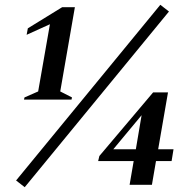

<svg xmlns="http://www.w3.org/2000/svg" viewBox="-20 -770 795 800"><path d="M80 -355 82 -364 139 -389 188 -669 91 -625 96 -652 239 -740H292L231 -389L280 -364L278 -355ZM47 -18 648 -750 684 -722 83 10ZM520 0 537 -99H389L394 -120L618 -385H680L639 -148H703L695 -99H630L613 0ZM452 -148H546L570 -290Z"/></svg>

Font: Spectral SemiBold
Style: Italic
Weight: 600
Italic angle: -10°
Designer: Jean-Baptiste Levee
Foundry: Production Type
Version: Version 2.001